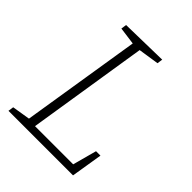

<svg xmlns="http://www.w3.org/2000/svg" viewBox="-197 -808 921 921"><g transform="rotate(45 264.0 -347.5)"><path d="M451 -160H481L455 0H17L21 -28L113 -43L210 -650L121 -662L125 -690L365 -695L361 -667L256 -651L159 -38H418Z"/></g></svg>

Font: Bitter Light
Style: Italic
Weight: 300
Italic angle: -9°
Designer: Sol Matas, and Bitter project Authors
Foundry: Sol Matas
Version: Version 2.001